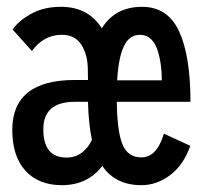

<svg xmlns="http://www.w3.org/2000/svg" viewBox="-20 -532 610 563"><path d="M175 -70Q201.5 -70 220.5 -84.8Q239.5 -99.5 249.5 -122Q239.5 -170 238 -233.5H199.5Q107 -233.5 107 -153Q107 -70 175 -70ZM390.5 -430Q359.5 -430 343.5 -397Q327.5 -364 323.5 -296.5H454.5Q454.5 -320.5 451.5 -342.2Q448.5 -364 442 -384.8Q435.5 -405.5 422.2 -417.8Q409 -430 390.5 -430ZM16 -151Q16 -297.5 200 -297.5H238L237.5 -327.5Q237.5 -371 218.8 -400.5Q200 -430 161.5 -430Q108.5 -430 73.5 -382.5L17 -445.5Q35 -471.5 71.8 -491.8Q108.5 -512 158.5 -512Q239 -512 278.5 -449Q317.5 -512 396.5 -512Q472 -512 505.2 -440Q538.5 -368 538.5 -233.5H322.5Q323.5 -146.5 339.2 -108.5Q355 -70.5 394.5 -70.5Q440 -70.5 460.5 -140L538 -104.5Q518.5 -48.5 479.2 -18.8Q440 11 394.5 11Q318 11 280 -45.5Q236.5 11 161.5 11Q93.5 11 54.8 -31.2Q16 -73.5 16 -151Z"/></svg>

Font: League Mono Narrow Medium
Style: Regular
Weight: 500
Width: 3
Designer: Tyler Finck
Foundry: The League of Moveable Type / Tyler Finck
Version: Version 2.210